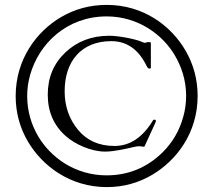

<svg xmlns="http://www.w3.org/2000/svg" viewBox="-20 -745 878 784"><path d="M434.5 -577C496.2 -577 543.3 -545 576 -481C579.8 -474.3 582 -465 590.5 -465C594.2 -465 596 -466 596 -468V-567C596 -571 594.7 -573 592 -573H583C576.3 -571 572.3 -570 571 -570C569.7 -570 565.5 -571.5 558.5 -574.5C533.8 -585.1 466.6 -599 426 -599C354.7 -599 295 -576.3 247 -531C199 -485.7 175 -428.2 175 -358.5C175 -288.8 199.7 -232.3 249 -189C284.5 -157.6 349.6 -126 409.5 -126C447.3 -126 498.2 -138.3 525 -144.5C535 -146.8 543 -148 549 -148C554.4 -148 568.7 -144.3 570 -147L615 -245C616.8 -248.6 618 -256 613 -256H609C606.3 -256 605 -255.3 605 -254C563 -184 510.5 -149 447.5 -149C384.5 -149 334.8 -171 298.5 -215C262.2 -259 244 -311.5 244 -372.5C244 -494.5 311.8 -577 434.5 -577ZM415.5 -678C544.3 -678 645.4 -603.2 695 -517C720.3 -473.6 740 -418.6 740 -353.5C740 -323.8 736 -295 728 -267C712.7 -211.7 685 -164 645 -124C581 -60.7 504.3 -29 415 -29C285.7 -29 185.4 -103.3 135 -190C109.8 -233.3 91 -288.3 91 -353C91 -382.3 95 -411 103 -439C139.1 -567.2 253.2 -678 415.5 -678ZM44 -353C44 -285.7 60.7 -223.7 94 -167C152.7 -67.3 266.5 19 416 19C483.3 19 545.3 2.2 602 -31.5C701.7 -90.7 787 -203.2 787 -353C787 -420.3 770.3 -482.5 737 -539.5C678.3 -639.8 565.8 -725 416 -725C348 -725 285.7 -708.3 229 -675C129.2 -616.3 44 -502.6 44 -353Z"/></svg>

Font: fbb
Style: Italic
Weight: 400
Italic angle: -12°
Designer: David J. Perry, Michael Sharpe
Version: Version 0.991